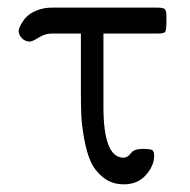

<svg xmlns="http://www.w3.org/2000/svg" viewBox="-20 -478 498 503"><path d="M28.8 -397.9Q28.8 -400.9 31.5 -407Q34.2 -413.1 40 -422.1Q45.9 -431.2 55.4 -439Q64.9 -446.8 81.1 -452.4Q97.2 -458 116.2 -458H393.1Q407.2 -458 411.6 -454.1Q416 -450.2 416 -436V-420.9Q416 -398.9 412.6 -394.5Q409.2 -390.1 393.1 -390.1H251V-198.2Q251 -65.4 303.2 -64.9Q314.5 -64.9 322.8 -76.4Q331.1 -87.9 353 -87.9H354Q373 -87.9 378.4 -85Q383.8 -82 383.8 -69.8Q383.8 -43.9 362.3 -19.5Q340.8 4.9 304.2 4.9Q273.4 4.9 251.2 -12.5Q229 -29.8 218 -54Q207 -78.1 200.4 -115Q193.8 -151.9 192.9 -178Q191.9 -204.1 191.9 -238.8V-390.1H115.2Q98.1 -390.1 81.5 -379.6Q64.9 -369.1 58.1 -369.1Q45.9 -369.1 37.4 -377.9Q28.8 -386.7 28.8 -397.9Z"/></svg>

Font: CMU Concrete
Style: Roman
Weight: 500
Version: Version 0.7.0